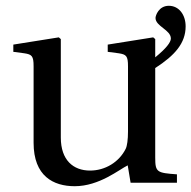

<svg xmlns="http://www.w3.org/2000/svg" viewBox="-20 -631 661 663"><path d="M621 -540C621 -580 598 -611 563 -611C528 -611 517 -577 517 -569C517 -540 570 -528 570 -498C570 -485 554 -464 516 -433V-496L509 -502L352 -477V-452L390 -447C416 -443 422 -438 422 -402V-177C422 -149 419 -127 414 -117C391 -71 343 -42 291 -42C233 -42 190 -78 190 -156V-496L183 -502L26 -477V-452L64 -447C90 -443 96 -438 96 -402V-138C96 -23 164 12 238 12C323 12 392 -46 421 -60L431 0H591V-29C522 -34 516 -36 516 -87V-396C584 -440 621 -482 621 -540Z"/></svg>

Font: Lingua Franca
Style: Regular
Weight: 400
Version: Version 1.19